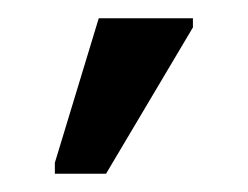

<svg xmlns="http://www.w3.org/2000/svg" viewBox="-20 -796 271 210"><path d="M40 -606V-618L88 -776H191V-766L96 -606Z"/></svg>

Font: Noto Sans SemiCondensed
Style: Regular
Weight: 400
Width: 4
Designer: Monotype Design Team
Foundry: Monotype Imaging Inc.
Version: Version 2.013; ttfautohint (v1.8.4.7-5d5b)